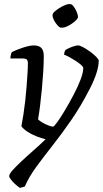

<svg xmlns="http://www.w3.org/2000/svg" viewBox="-20 -723 506 943"><path d="M78 200Q66 192 53.5 180.5Q41 169 33 158Q25 147 25 143Q25 132 41.5 113.5Q58 95 84.5 70Q111 45 142.5 17.5Q174 -10 204 -39Q183 -44 159 -53.5Q135 -63 115 -76Q95 -89 85 -103Q90 -128 95 -160.5Q100 -193 104 -228Q108 -263 110.5 -297.5Q113 -332 115 -361.5Q117 -391 117 -412Q117 -427 110.5 -431.5Q104 -436 90 -436H31Q31 -441 32 -447Q33 -453 34.5 -458.5Q36 -464 38 -467Q54 -475 74 -482.5Q94 -490 113 -495Q132 -500 145 -500Q171 -500 183 -487.5Q195 -475 195 -448Q195 -414 192.5 -372.5Q190 -331 186 -288Q182 -245 177 -205.5Q172 -166 167 -137Q173 -130 187.5 -121.5Q202 -113 217.5 -107Q233 -101 241 -101Q245 -101 261.5 -123.5Q278 -146 299 -181.5Q320 -217 341 -256.5Q362 -296 375.5 -331.5Q389 -367 389 -389Q389 -395 377.5 -405Q366 -415 349.5 -425.5Q333 -436 318 -444Q303 -452 295 -454Q295 -461 297 -467.5Q299 -474 301 -477Q308 -482 320.5 -487.5Q333 -493 345 -496.5Q357 -500 363 -500Q372 -500 388.5 -491Q405 -482 423 -469Q441 -456 453 -443.5Q465 -431 465 -425Q465 -399 453.5 -363Q442 -327 421 -287Q377 -201 329.5 -132.5Q282 -64 237.5 -7.5Q193 49 157.5 97.5Q122 146 102 193ZM280 -587Q273 -587 262.5 -598.5Q252 -610 245 -624Q238 -638 238 -648Q238 -657 248 -666Q258 -675 271.5 -683.5Q285 -692 298.5 -697.5Q312 -703 318 -703Q326 -703 335 -691.5Q344 -680 350.5 -665Q357 -650 357 -640Q357 -633 347.5 -624Q338 -615 325.5 -606.5Q313 -598 300.5 -592.5Q288 -587 280 -587ZM287 -587Q280 -587 269.5 -598Q259 -609 252 -624Q245 -639 245 -648Q245 -656 254 -665.5Q263 -675 277 -683.5Q291 -692 304.5 -697.5Q318 -703 324 -703Q333 -703 341.5 -691.5Q350 -680 356.5 -665Q363 -650 363 -640Q363 -633 354 -624Q345 -615 332.5 -606.5Q320 -598 307.5 -592.5Q295 -587 287 -587Z"/></svg>

Font: Texturina Medium 12pt Light
Style: Italic
Weight: 300
Italic angle: -11°
Version: Version 1.002